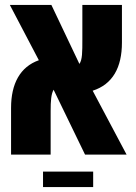

<svg xmlns="http://www.w3.org/2000/svg" viewBox="-20 -629 555 781"><path d="M25 0H186V-177C186 -219 188 -246 198 -264L326 0H495L357 -260C438 -286 476 -354 476 -456V-609H315V-469C315 -417 315 -386 303 -369L189 -609H20L138 -384C62 -357 25 -289 25 -190ZM155 132H359V69H155Z"/></svg>

Font: Noto Sans Hebrew ExtraCondensed Black
Style: Regular
Weight: 900
Width: 2
Designer: Monotype Design Team
Foundry: Monotype Imaging Inc.
Version: Version 2.004